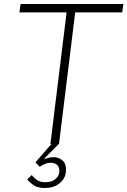

<svg xmlns="http://www.w3.org/2000/svg" viewBox="-20 -720 637 960"><path d="M139 155Q146 166 162.5 178.5Q179 191 207 191Q237 191 255 177Q273 163 276 144Q279 118 267 106Q255 94 234 94Q218 94 202.5 100.5Q187 107 179 114L157 92L237 0H232L313 -658H77L83 -700H597L591 -658H356L275 0H274L202 72L204 75Q214 71 224.5 68.5Q235 66 252 66Q274 66 294 84Q314 102 309 143Q305 175 276.5 197.5Q248 220 204 220Q167 220 146 204.5Q125 189 116 177Z"/></svg>

Font: Haskoy ExtraLight
Style: Italic
Weight: 200
Designer: Ertekin Erdin
Foundry: Ertekin Erdin
Version: Version 2.000; ttfautohint (v1.8.4.7-5d5b)